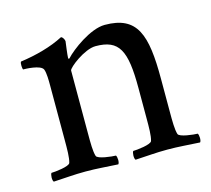

<svg xmlns="http://www.w3.org/2000/svg" viewBox="-72 -512 657 598"><g transform="rotate(-15 257.0 -212.5)"><path d="M311.5 -427.7C264.6 -427.7 199.2 -377.9 179.7 -356.4C178.7 -355.5 177.7 -354.5 176.8 -354.5C174.8 -354.5 174.8 -357.4 174.8 -358.4C174.8 -366.2 179.7 -403.3 180.7 -410.2C180.7 -415 174.8 -425.8 169.9 -425.8C130.9 -405.3 80.1 -391.6 30.3 -384.8C26.4 -379.9 28.3 -361.3 30.3 -359.4C37.1 -359.4 86.9 -358.4 93.8 -341.8C98.6 -330.1 98.6 -303.7 98.6 -291V-113.3C98.6 -84 98.6 -56.6 93.8 -41C90.8 -30.3 43.9 -25.4 32.2 -25.4C28.3 -20.5 27.3 -2 32.2 2.9C72.3 1 97.7 -2 135.7 -2C173.8 -2 200.2 1 240.2 2.9C245.1 -2 244.1 -20.5 240.2 -25.4C228.5 -25.4 181.6 -30.3 178.7 -41C173.8 -56.6 173.8 -84 173.8 -113.3V-317.4C173.8 -326.2 230.5 -371.1 266.6 -371.1C342.8 -371.1 362.3 -332 362.3 -210.9V-113.3C362.3 -84 362.3 -56.6 357.4 -41C354.5 -30.3 307.6 -25.4 295.9 -25.4C292 -20.5 291 -2 295.9 2.9C335.9 1 361.3 -2 399.4 -2C437.5 -2 463.9 1 503.9 2.9C508.8 -2 507.8 -20.5 503.9 -25.4C492.2 -25.4 445.3 -30.3 442.4 -41C437.5 -56.6 437.5 -84 437.5 -113.3V-220.7C437.5 -362.3 417 -427.7 311.5 -427.7Z"/></g></svg>

Font: Crimson
Style: Roman
Weight: 400
Version: Version 0.2